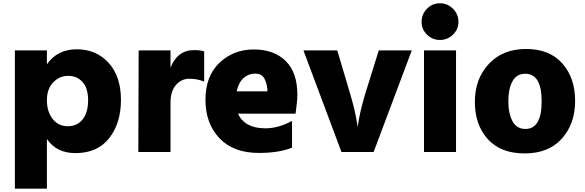

<svg xmlns="http://www.w3.org/2000/svg" viewBox="-20 -887 3548 1165"><path d="M70.3 257.8V-581.1H264.6V-497.1Q328.1 -587.9 446.3 -587.9Q564.5 -587.9 639.2 -505.4Q713.9 -422.9 713.9 -281.2Q713.9 -139.6 642.6 -48.8Q571.3 42 437.5 42Q322.3 42 264.6 -43.9V257.8ZM302.7 -387.2Q264.6 -347.7 264.6 -278.8Q264.6 -210 299.3 -165.5Q334 -121.1 391.1 -121.1Q448.2 -121.1 481.4 -162.6Q514.6 -204.1 514.6 -277.8Q514.6 -351.6 481 -389.2Q447.3 -426.8 394 -426.8Q340.8 -426.8 302.7 -387.2Z M819.3 35.2 821.3 -581.1H1014.6V-475.6Q1055.7 -583 1158.2 -583Q1195.3 -583 1218.8 -575.2V-391.6Q1178.7 -409.2 1129.4 -409.2Q1080.1 -409.2 1047.4 -371.1Q1014.6 -333 1014.6 -265.6V35.2Z M1784.2 -313.5Q1784.2 -272.5 1773.4 -197.3H1423.8Q1465.8 -108.4 1589.8 -108.4Q1668.9 -108.4 1752 -153.3V8.8Q1673.8 41 1550.8 41Q1395.5 41 1311 -48.8Q1226.6 -138.7 1226.6 -281.7Q1226.6 -424.8 1311.5 -505.9Q1396.5 -586.9 1519.5 -586.9Q1642.6 -586.9 1713.4 -517.1Q1784.2 -447.3 1784.2 -313.5ZM1416 -333H1602.5V-344.7Q1597.7 -389.6 1581.5 -415Q1565.4 -440.4 1526.9 -440.4Q1488.3 -440.4 1458 -413.6Q1427.7 -386.7 1416 -333Z M1821.3 -581.1H2026.4L2104.5 -318.4Q2133.8 -220.7 2146.5 -140.6L2150.4 -116.2Q2161.1 -202.1 2196.3 -318.4L2278.3 -581.1H2478.5L2247.1 35.2H2051.8Z M2570.8 -676.8Q2538.1 -709 2538.1 -754.9Q2538.1 -800.8 2570.8 -834Q2603.5 -867.2 2649.4 -867.2Q2695.3 -867.2 2728.5 -834Q2761.7 -800.8 2761.7 -754.9Q2761.7 -709 2728.5 -676.8Q2695.3 -644.5 2649.4 -644.5Q2603.5 -644.5 2570.8 -676.8ZM2552.7 35.2V-581.1H2747.1V35.2Z M2939.5 -43Q2861.3 -129.9 2861.3 -269Q2861.3 -408.2 2945.8 -499Q3030.3 -589.8 3172.4 -589.8Q3314.5 -589.8 3392.1 -502Q3469.7 -414.1 3469.7 -274.9Q3469.7 -135.7 3389.2 -45.9Q3308.6 43.9 3163.1 43.9Q3017.6 43.9 2939.5 -43ZM3168 -104.5Q3266.6 -104.5 3266.6 -272Q3266.6 -439.5 3167 -439.5Q3114.3 -439.5 3089.4 -393.6Q3064.5 -347.7 3064.5 -272.9Q3064.5 -198.2 3089.8 -151.4Q3115.2 -104.5 3168 -104.5Z"/></svg>

Font: GenEi M Gothic v2 Black
Style: Regular
Weight: 900
Version: Version 2.0